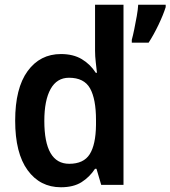

<svg xmlns="http://www.w3.org/2000/svg" viewBox="-20 -780 719 810"><path d="M237 10Q149 10 96.5 -62Q44 -134 44 -271Q44 -408 96.5 -480Q149 -552 237 -552Q289 -552 325 -530.5Q361 -509 384 -473H389Q387 -492 384 -517.5Q381 -543 381 -566V-760H501V0H407L387 -68H381Q358 -33 324 -11.5Q290 10 237 10ZM272 -89Q333 -89 358.5 -129.5Q384 -170 385 -253V-274Q385 -362 360 -407Q335 -452 271 -452Q220 -452 193.5 -404.5Q167 -357 167 -270Q167 -89 272 -89ZM679 -750Q669 -718 649 -676Q629 -634 607 -600H536V-612Q541 -630 546.5 -657Q552 -684 557 -712Q562 -740 563 -760H679Z"/></svg>

Font: Noto Sans Sinhala UI SemiCondensed SemiBold
Style: Regular
Weight: 600
Width: 4
Designer: Jelle Bosma - Monotype Design Team
Foundry: Monotype Imaging Inc.
Version: Version 2.006; ttfautohint (v1.8.4.7-5d5b)